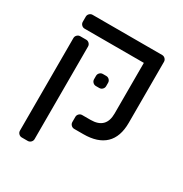

<svg xmlns="http://www.w3.org/2000/svg" viewBox="-175 -707 987 1033"><g transform="rotate(30 318.5 -190.0)"><path d="M311 -248Q300 -248 292 -256Q284 -264 284 -275V-296Q284 -307 292 -315Q300 -323 311 -323H332Q343 -323 351 -315Q359 -307 359 -296V-275Q359 -264 351 -256Q343 -248 332 -248ZM536 -571Q547 -571 555 -563Q563 -555 563 -544V-165Q563 -78 517 -34Q471 10 382 10H325Q314 10 306 2Q298 -6 298 -17V-49Q298 -60 306 -68Q314 -76 325 -76H377Q472 -76 472 -170V-485H104Q93 -485 85 -493Q77 -501 77 -512V-544Q77 -555 85 -563Q93 -571 104 -571ZM141 -438Q152 -438 160 -430Q168 -422 168 -411V164Q168 175 160 183Q152 191 141 191H104Q93 191 85 183Q77 175 77 164V-411Q77 -422 85 -430Q93 -438 104 -438Z"/></g></svg>

Font: Rubik
Style: Regular
Weight: 400
Designer: Hubert & Fischer
Foundry: Hubert & Fischer
Version: Version 1.002; ttfautohint (v1.6)